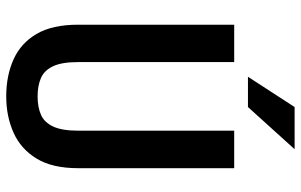

<svg xmlns="http://www.w3.org/2000/svg" viewBox="-192 -750 952 607"><g transform="rotate(90 283.5 -446.0)"><path d="M392.6 -710.9H511.2V-217.3Q511.2 -135.7 480.7 -85.9Q450.2 -36.1 398.7 -13.2Q347.2 9.8 284.2 9.8Q218.8 9.8 167.5 -13.2Q116.2 -36.1 86.9 -85.9Q57.6 -135.7 57.6 -217.3V-710.9H175.8V-217.3Q175.8 -166.5 188.7 -138.7Q201.7 -110.8 225.8 -100.1Q250 -89.4 284.2 -89.4Q318.4 -89.4 342.5 -100.1Q366.7 -110.8 379.6 -138.7Q392.6 -166.5 392.6 -217.3ZM222.2 -754.4 317.9 -901.9H451.2L317.9 -754.4Z"/></g></svg>

Font: Roboto Condensed Medium
Style: Regular
Weight: 500
Designer: Christian Robertson
Foundry: Google
Version: Version 3.0